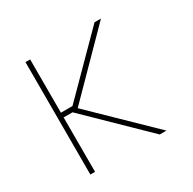

<svg xmlns="http://www.w3.org/2000/svg" viewBox="-126 -676 813 807"><g transform="rotate(-30 280.5 -272.5)"><path d="M461.6 0H429L158.4 -263.8L115.1 -264.2V0H92.3V-545.5H115.1V-286.9H171.2L427.6 -545.5H458.8L185.7 -268.1Z"/></g></svg>

Font: Linik Sans Thin
Style: Regular
Weight: 100
Designer: Fonts by Rasmus Andersson / Changes by Cristiano Sobral with parts from Marc Monis
Foundry: rsms
Version: Version 3.020; ttfautohint (v1.6)